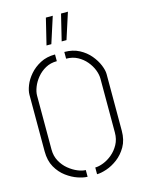

<svg xmlns="http://www.w3.org/2000/svg" viewBox="-135 -995 798 1077"><g transform="rotate(-15 264.0 -456.5)"><path d="M292 -766 329 -918H369L320 -766ZM204 -766 241 -918H281L232 -766ZM291 5V-34Q312 -34 339 -44.5Q366 -55 390.5 -75.5Q415 -96 431.5 -126Q448 -156 448 -195V-508Q448 -532 437.5 -559Q427 -586 406.5 -610.5Q386 -635 357 -650.5Q328 -666 291 -666V-705Q340 -705 377 -685.5Q414 -666 438.5 -636.5Q463 -607 475.5 -576.5Q488 -546 488 -524V-195Q488 -141 466 -103Q444 -65 412 -41Q380 -17 347 -6Q314 5 291 5ZM236 5Q214 5 181 -6Q148 -17 115.5 -41Q83 -65 61.5 -103Q40 -141 40 -195V-524Q40 -547 52 -577.5Q64 -608 89 -637Q114 -666 151 -685.5Q188 -705 237 -705V-666Q200 -666 171 -650Q142 -634 121.5 -609Q101 -584 90.5 -557Q80 -530 80 -508V-195Q80 -157 96.5 -127Q113 -97 138 -76.5Q163 -56 189.5 -45Q216 -34 236 -34Z"/></g></svg>

Font: Stick No Bills ExtraLight
Style: Regular
Weight: 200
Designer: Kosala Senevirathne, Siva Puranthara, Lasantha Premarathna, Tharique Azeez
Foundry: mooniak
Version: Version 2.000